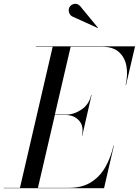

<svg xmlns="http://www.w3.org/2000/svg" viewBox="-65 -995 734 1015"><path d="M316 -908.5Q304 -915.5 299.8 -930.2Q295.5 -945 302.5 -957.5Q309.5 -970 326.2 -974.2Q343 -978.5 358.5 -963L453.5 -847.5L452.5 -846.5ZM283 -387H225L135.5 -2H300Q368.5 -2 415.5 -31.2Q462.5 -60.5 491.5 -111Q520.5 -161.5 535 -225H537L485 0H-45V-2H40.5L213.5 -748H124V-750H649L601 -545H599Q611.5 -598.5 603.5 -644.8Q595.5 -691 564 -719.5Q532.5 -748 474 -748H308.5L225 -389H283Q326 -389 366 -416Q406 -443 417 -493H419L370 -278H368Q379.5 -328.5 352.8 -357.8Q326 -387 283 -387Z"/></svg>

Font: Bodoni* 96pt
Style: Italic
Weight: 400
Italic angle: -13°
Version: Version 2.3